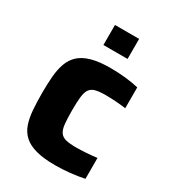

<svg xmlns="http://www.w3.org/2000/svg" viewBox="-174 -798 811 902"><g transform="rotate(30 231.5 -347.5)"><path d="M266.8 8Q203.4 8 162.2 -3.4Q121 -14.7 97.2 -36.6Q73.3 -58.5 62.3 -90.2Q51.3 -121.9 48 -163.5Q44.7 -205.2 44.7 -255.1Q44.7 -304 48.1 -345Q51.4 -386.1 63 -418.3Q74.5 -450.5 98.4 -472.6Q122.3 -494.7 162.9 -506.3Q203.5 -518 265.7 -518Q305.7 -518 346.2 -513.8Q386.6 -509.6 418.8 -501.7V-388.6Q398.5 -391.7 367.4 -394Q336.3 -396.3 309.3 -396.3Q274.4 -396.3 254 -390.9Q233.7 -385.5 223.7 -370.6Q213.6 -355.7 210.5 -327.8Q207.4 -299.9 207.4 -255Q207.4 -209.5 210.5 -181.3Q213.6 -153.2 224 -138.6Q234.4 -124 255 -118.8Q275.6 -113.7 310.4 -113.7Q334 -113.7 364.5 -115.7Q395 -117.7 422.8 -121.3V-8.2Q389.7 -0.9 347.9 3.6Q306.1 8 266.8 8ZM181.5 -594.7V-703.4H312.5V-594.7Z"/></g></svg>

Font: Saira Thin
Style: Regular
Weight: 100
Designer: Hector Gatti with collaboration of the Omnibus-Type team
Foundry: Omnibus-Type
Version: Version 1.101